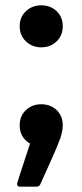

<svg xmlns="http://www.w3.org/2000/svg" viewBox="-20 -540 310 722"><path d="M135 -362Q101 -362 77.5 -384.5Q54 -407 54 -441Q54 -476 77.5 -498Q101 -520 135 -520Q170 -520 193 -498Q216 -476 216 -441Q216 -407 193 -384.5Q170 -362 135 -362ZM117 162H55Q44 162 44 151Q44 148 93 0Q54 -23 54 -69Q54 -104 77.5 -126Q101 -148 135 -148Q170 -148 193 -126Q216 -104 216 -69Q216 -47 206.5 -19.5Q197 8 172 63L132 152Q128 162 117 162Z"/></svg>

Font: YamahaIndonesia935. App
Style: Bold
Weight: 700
Designer: Dalton Maag Ltd
Foundry: Dalton Maag Ltd
Version: Version 1.002; January 01, 2024; Regular/Italic